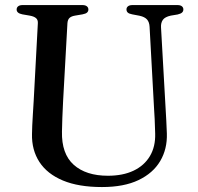

<svg xmlns="http://www.w3.org/2000/svg" viewBox="-20 -720 778 756"><path d="M586.5 -294.5 569 -614.5Q568 -633 559 -643.2Q550 -653.5 529.5 -658L500.5 -663.5Q487.5 -666 482.8 -670.8Q478 -675.5 478 -683Q478 -690.5 484 -695.2Q490 -700 501 -700H679Q690.5 -700 696.2 -695.2Q702 -690.5 702 -683Q702 -675.5 697 -670.8Q692 -666 679.5 -663L652.5 -658.5Q629.5 -653.5 621.2 -641.8Q613 -630 614 -612.5L632 -294.5Q633.5 -269 634.8 -245Q636 -221 637 -194.5Q639 -133.5 610.8 -85.8Q582.5 -38 525.2 -10.8Q468 16.5 381.5 16.5Q289.5 16.5 227.8 -9.2Q166 -35 135.2 -82.2Q104.5 -129.5 106 -192.5Q106 -206 107 -226.5Q108 -247 109.5 -271.5Q111 -296 112.5 -320.5L129 -628Q130 -641.5 122 -648.5Q114 -655.5 97 -658.5L68 -663.5Q45.5 -668 45.5 -682.5Q45.5 -690.5 51.5 -695.2Q57.5 -700 68.5 -700H305Q316 -700 322 -695.2Q328 -690.5 328 -682.5Q328 -675.5 323 -670.8Q318 -666 305 -663.5L275.5 -658.5Q260.5 -656 253.5 -649.2Q246.5 -642.5 245.5 -628.5L228.5 -322.5Q226.5 -286 225.5 -256.2Q224.5 -226.5 224 -202Q222 -114.5 270.2 -71.2Q318.5 -28 405 -28Q464 -28 506 -48Q548 -68 570.2 -105.2Q592.5 -142.5 591 -194Q590 -228 589 -251.5Q588 -275 586.5 -294.5Z"/></svg>

Font: Fraunces 24pt
Style: Regular
Weight: 400
Version: Version 1.000;[b76b70a41]